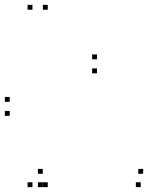

<svg xmlns="http://www.w3.org/2000/svg" viewBox="-20 -760 660 790"><path d="M20 -341V-361H0V-341ZM20 -283.5V-303.5H0V-283.5ZM379 -458.5V-478.5H359V-458.5ZM379 -516V-536H359V-516ZM176.5 -720V-740H156.5V-720ZM113.5 -720V-740H93.5V-720ZM113.5 10V-10H93.5V10ZM176.5 10V-10H156.5V10ZM156 -45V-65H136V-45ZM156 10V-10H136V10ZM559 10V-10H539V10ZM569 -45V-65H549V-45Z"/></svg>

Font: Monaspace Argon Dots Var
Style: Regular
Weight: 400
Designer: Riley Cran and the Lettermatic Team
Version: Version 1.100 (Monaspace Argon Dots)